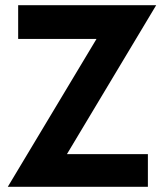

<svg xmlns="http://www.w3.org/2000/svg" viewBox="-20 -720 637 740"><path d="M50 -570H352L10 0H550V-126H238L582 -700H50Z"/></svg>

Font: Jost-600-Semi-PL
Style: Regular
Weight: 600
Version: Version 3.300; ttfautohint (v0.97) -l 8 -r 50 -G 200 -x 14 -